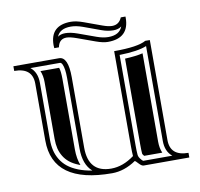

<svg xmlns="http://www.w3.org/2000/svg" viewBox="-86 -871 1012 972"><g transform="rotate(-10 420.5 -385.0)"><path d="M616.9 -758.8Q617.2 -755.6 617.2 -752.4Q617.2 -647.7 507.6 -647.7Q483.4 -647.7 447.5 -660.6L356.9 -693.4Q322.5 -705.8 304.2 -705.8Q266.4 -705.8 258.3 -663.8H234.4Q233.4 -671.9 233.4 -679.2Q233.4 -780.8 339.8 -780.8Q366.9 -780.8 403.8 -767.3L494.1 -734.4Q523.7 -723.6 543 -723.6Q578.4 -723.6 593 -758.8ZM587.2 -713.1Q571 -700.7 545.2 -700.7Q516.6 -700.7 485.8 -711.9L395.5 -744.9Q362.5 -756.8 335.2 -756.8Q278.3 -756.8 263.2 -717.5Q277.3 -728.8 302 -728.8Q329.1 -728.8 365 -715.8L455.6 -683.1Q487.5 -671.6 514.4 -671.6Q571.5 -671.6 587.2 -713.1ZM728.3 -23.9Q693.8 -51.5 693.8 -106V-593.5Q649.9 -574.7 554.2 -572.5V-106Q554.2 -78.6 555.9 -58.6Q556.9 -46.1 570.6 -31.2Q575.7 -25.6 578.9 -23.9ZM97.9 -585.4Q132.3 -557.9 132.3 -503.4V-210.9Q132.3 -180.7 138.4 -155.4Q144.5 -130.1 158.2 -107.7Q171.9 -85.2 193.1 -68.2Q214.4 -51.3 245.5 -38.8Q276.6 -26.4 316.7 -20Q272 -58.6 272 -141.1V-503.4Q272 -553 261.7 -574.5Q256.8 -585.4 249 -585.4ZM717.8 -106Q717.8 -23.9 811.5 -23.9V0H577.1Q566.7 0 552.9 -15.3Q539.1 -30.5 536.6 -30.5Q476.3 10.7 413.1 10.7Q108.4 10.7 108.4 -210.9V-503.4Q108.4 -585.4 14.6 -585.4V-609.4H249Q295.9 -609.4 295.9 -503.4V-141.1Q295.9 -13.2 413.1 -13.2Q473.4 -13.2 532 -56.6Q530.3 -77.6 530.3 -106V-596.2Q653.3 -596.2 694.3 -620.4L717.8 -620.1ZM680.9 -47.9H587.9Q580.1 -56.9 579.6 -60.5Q578.1 -79.6 578.1 -106V-549.3Q633.1 -551.8 669.9 -560.5V-106Q669.9 -73.2 680.9 -47.9ZM145.3 -561.5H241.2Q248 -543 248 -503.4V-141.1Q248 -93.5 262 -58.1L254.4 -61Q226.6 -72 208 -86.9Q190.2 -101.3 178.7 -120.1Q167 -139.4 161.6 -160.9Q156.2 -183.6 156.2 -210.9V-503.4Q156.2 -536.1 145.3 -561.5Z"/></g></svg>

Font: itsadzokeS01
Style: Regular
Weight: 600
Width: 6
Version: Version 0.46